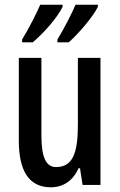

<svg xmlns="http://www.w3.org/2000/svg" viewBox="-20 -786 509 816"><path d="M396 -757V-766H301C289 -737 254 -667 224 -618V-606H272C312 -641 375 -714 396 -757ZM246 -757V-766H151C138 -735 105 -669 74 -618V-606H119C169 -648 224 -712 246 -757ZM407 -540H311V-256C311 -135 289 -76 218 -76C175 -76 156 -119 156 -210V-540H60V-188C60 -66 99 10 196 10C249 10 290 -18 314 -71H320L331 0H407Z"/></svg>

Font: Noto Sans Lao ExtraCondensed Medium
Style: Regular
Weight: 500
Width: 2
Designer: Monotype Design Team
Foundry: Monotype Imaging Inc.
Version: Version 2.003